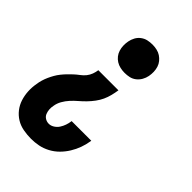

<svg xmlns="http://www.w3.org/2000/svg" viewBox="-226 -625 945 945"><g transform="rotate(45 247.0 -152.5)"><path d="M265 -332Q250 -332 234.5 -335.5Q219 -339 206.5 -347Q194 -355 185 -366.5Q176 -378 171.5 -392.5Q167 -407 166.5 -422.5Q166 -438 169 -454Q172 -470 180 -485Q188 -500 202 -510.5Q216 -521 232 -524.5Q248 -528 265 -528Q280 -528 295.5 -524.5Q311 -521 323 -513Q335 -505 344.5 -493.5Q354 -482 358.5 -467.5Q363 -453 363.5 -437.5Q364 -422 361 -406Q358 -390 349.5 -375Q341 -360 327.5 -349.5Q314 -339 298 -335.5Q282 -332 265 -332ZM169 223Q142 223 115 218Q88 213 66 199.5Q44 186 28 165.5Q12 145 4 120Q-4 95 -5.5 68Q-7 41 -2 13Q0 -2 4.5 -17Q9 -32 15.5 -46.5Q22 -61 30 -75Q38 -89 48 -101.5Q58 -114 69.5 -126Q81 -138 93 -149Q105 -160 118.5 -170Q132 -180 142 -192.5Q152 -205 157.5 -220Q163 -235 165 -250H305Q302 -230 297 -210Q292 -190 283.5 -171.5Q275 -153 262 -135.5Q249 -118 234 -102.5Q219 -87 202.5 -73Q186 -59 171.5 -43Q157 -27 146.5 -8.5Q136 10 133 30Q130 44 131 57.5Q132 71 137 83Q142 95 153.5 102Q165 109 179 109Q193 109 206.5 100.5Q220 92 228.5 79Q237 66 242 51.5Q247 37 249 22V20H386L385 26Q381 51 372 76Q363 101 348.5 124.5Q334 148 314.5 167.5Q295 187 270.5 200Q246 213 220.5 218Q195 223 169 223Z"/></g></svg>

Font: Iosevka Heavy
Style: Italic
Weight: 900
Italic angle: -9°
Monospace: yes
Designer: Belleve Invis
Foundry: Belleve Invis
Version: Version 32.5.0; ttfautohint (v1.8.4)